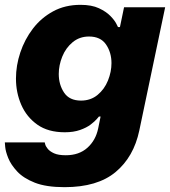

<svg xmlns="http://www.w3.org/2000/svg" viewBox="-23 -560 703 794"><path d="M244 214Q168 214 121 195.5Q74 177 48 149Q22 121 11 93.5Q0 66 -1.5 47.5Q-3 29 -3 29H162Q162 29 164 37Q166 45 174.5 55.5Q183 66 200.5 74Q218 82 249 82Q304 82 338.5 51Q373 20 383 -29L393 -78H386Q386 -78 377.5 -68Q369 -58 352 -45Q335 -32 308 -22.5Q281 -13 245 -13Q176 -13 131.5 -44.5Q87 -76 65 -126.5Q43 -177 43 -235Q43 -289 61 -343Q79 -397 113 -441.5Q147 -486 196.5 -513Q246 -540 310 -540Q356 -540 386 -526Q416 -512 433.5 -494Q451 -476 458 -462Q465 -448 465 -448H473L490 -530H660L553 -20Q530 89 455 151.5Q380 214 244 214ZM312 -144Q352 -144 380.5 -167.5Q409 -191 423.5 -227Q438 -263 438 -299Q438 -343 415.5 -376Q393 -409 345 -409Q306 -409 277.5 -385.5Q249 -362 234.5 -326Q220 -290 220 -254Q220 -210 242 -177Q264 -144 312 -144Z"/></svg>

Font: Be Vietnam Pro ExtraBold
Style: Italic
Weight: 800
Italic angle: -12°
Designer: Lam Bao, Tony Le, Vietanh Nguyen
Foundry: Yellow Type Foundry
Version: Version 1.002; ttfautohint (v1.8.3)